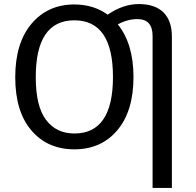

<svg xmlns="http://www.w3.org/2000/svg" viewBox="-20 -723 966 945"><path d="M663 -703Q743 -703 784.5 -662Q826 -621 826 -543V202H731V-546Q731 -629 656 -629Q608 -629 560 -603Q637 -507 637 -344Q637 -176 557.5 -82Q478 12 346 12Q214 12 134.5 -81Q55 -174 55 -343Q55 -511 135 -606Q215 -701 346 -701Q440 -701 510 -651Q586 -703 663 -703ZM346 -66Q536 -66 536 -344Q536 -623 346 -623Q156 -623 156 -343Q156 -200 206.5 -133Q257 -66 346 -66Z"/></svg>

Font: Fira Sans
Style: Regular
Weight: 400
Designer: Carrois Corporate & Edenspiekermann AG
Foundry: Carrois Corporate GbR & Edenspiekermann AG
Version: Version 4.106;PS 004.106;hotconv 1.0.70;makeotf.lib2.5.58329